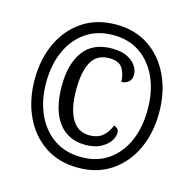

<svg xmlns="http://www.w3.org/2000/svg" viewBox="-107 -834 961 952"><g transform="rotate(15 373.5 -357.5)"><path d="M374 10Q275 10 203 -38.5Q131 -87 92.5 -170.5Q54 -254 54 -358Q54 -463 93 -546Q132 -629 204 -677Q276 -725 374 -725Q473 -725 544 -677Q615 -629 654 -546Q693 -463 693 -358Q693 -252 654 -169Q615 -86 543.5 -38Q472 10 374 10ZM376 -45Q457 -45 514.5 -85Q572 -125 603 -195.5Q634 -266 634 -358Q634 -450 602.5 -520.5Q571 -591 513 -631Q455 -671 375 -671Q294 -671 235 -630.5Q176 -590 144.5 -519.5Q113 -449 113 -358Q113 -266 145.5 -195Q178 -124 237 -84.5Q296 -45 376 -45ZM380 -109Q290 -109 241 -175Q192 -241 192 -362Q192 -475 240 -540Q288 -605 386 -605Q434 -605 464 -590Q494 -575 509 -552.5Q524 -530 524 -507Q524 -482 508.5 -469.5Q493 -457 472 -457Q472 -495 454 -525Q436 -555 385 -555Q321 -555 293.5 -504.5Q266 -454 266 -364Q266 -264 297 -212Q328 -160 386 -160Q431 -160 456 -182.5Q481 -205 494 -239Q507 -234 513 -227Q519 -220 519 -207Q519 -186 503.5 -163.5Q488 -141 457 -125Q426 -109 380 -109Z"/></g></svg>

Font: Noto Serif Lao Condensed Black
Style: Regular
Weight: 900
Width: 3
Designer: Monotype Design Team
Foundry: Monotype Imaging Inc.
Version: Version 2.003; ttfautohint (v1.8.4.7-5d5b)